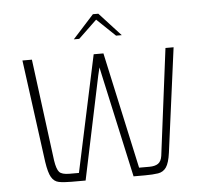

<svg xmlns="http://www.w3.org/2000/svg" viewBox="-47 -657 760 706"><g transform="rotate(-5 333.0 -303.5)"><path d="M188 0Q160 0 142.5 -3.5Q125 -7 115 -24Q105 -41 99 -81L48 -460H83L132 -83Q137 -51 146.5 -40.5Q156 -30 184 -30H219L311 -460H347L441 -30H479Q500 -30 511.5 -38Q523 -46 526 -66L576 -460H606L555 -75Q550 -38 539 -22Q528 -6 508.5 -3Q489 0 460 0H418L334 -382L328 -410L321 -381L241 0ZM243 -521 321 -607H341L420 -521H399L331 -586L263 -521Z"/></g></svg>

Font: Genos ExtraLight
Style: Regular
Weight: 250
Designer: Robert E. Leuschke
Foundry: Robert E. Leuschke
Version: Version 1.010